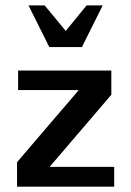

<svg xmlns="http://www.w3.org/2000/svg" viewBox="-20 -700 492 720"><path d="M43.9 0V-91.8L275.4 -362.3H47.9V-435.5H397.5V-344.7L166 -74.2H408.2V0ZM287.1 -523.4H165L86.9 -679.7H147.5L226.6 -584L304.7 -679.7H365.2Z"/></svg>

Font: Namkio Khamti Book
Style: Bold
Weight: 800
Designer: Debbi Hosken
Foundry: SIL International
Version: Version 3.917